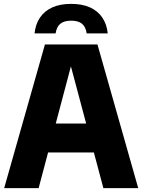

<svg xmlns="http://www.w3.org/2000/svg" viewBox="-20 -969 734 989"><path d="M1.5 0 211.5 -740H482L692 0H512.5L336.5 -660H354L179 0ZM151.5 -183.5 188.5 -332.5H504.5L540.5 -183.5ZM158 -797Q163 -844.5 186 -878.5Q209 -912.5 249.2 -930.8Q289.5 -949 346.5 -949Q403.5 -949 443.8 -930.8Q484 -912.5 507 -878.5Q530 -844.5 535 -797H426.5Q421.5 -831 402.2 -846.8Q383 -862.5 346.5 -862.5Q310.5 -862.5 291 -846.8Q271.5 -831 266.5 -797Z"/></svg>

Font: Encode Sans SC SemiCondensed ExtraBold
Style: Regular
Weight: 800
Width: 4
Designer: Multiple Designers
Foundry: Impallari Type
Version: Version 3.002